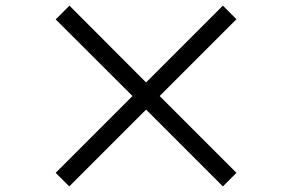

<svg xmlns="http://www.w3.org/2000/svg" viewBox="-20 -718 1040 684"><path d="M774 -53.9 822.4 -102.3 548.8 -375.9 822.4 -649.5 774 -697.9 500.4 -424.3 227.4 -697.9 178.4 -648.9 452 -375.9 178.4 -102.3 226.8 -53.9 500.4 -327.5Z"/></svg>

Font: Source Han Sans JP VF
Style: Regular
Weight: 250
Designer: Ryoko NISHIZUKA 西塚涼子 (kana, bopomofo & ideographs); Paul D. Hunt (Latin, Greek & Cyrillic); Sandoll Communications 산돌커뮤니
Foundry: Adobe
Version: Version 2.004;hotconv 1.0.118;makeotfexe 2.5.65603